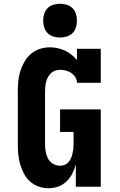

<svg xmlns="http://www.w3.org/2000/svg" viewBox="-20 -995 640 1023"><path d="M238 8Q212 8 186 -1Q160 -10 140 -28Q120 -46 107.5 -70Q95 -94 87.5 -119.5Q80 -145 77.5 -172Q75 -199 75 -226V-509Q75 -536 77.5 -563.5Q80 -591 88.5 -617Q97 -643 110.5 -666.5Q124 -690 145 -708Q166 -726 192.5 -734.5Q219 -743 246 -743Q266 -743 286.5 -738.5Q307 -734 325.5 -725.5Q344 -717 360.5 -704Q377 -691 390 -675V-735H517V-554H390Q390 -570 381.5 -583.5Q373 -597 360 -606Q347 -615 331.5 -619Q316 -623 301 -623Q288 -623 275 -619Q262 -615 252.5 -606Q243 -597 236.5 -585.5Q230 -574 226.5 -561.5Q223 -549 221.5 -535.5Q220 -522 220 -509V-226Q220 -206 223.5 -186.5Q227 -167 236 -150Q245 -133 262.5 -122.5Q280 -112 299 -112Q312 -112 324 -116.5Q336 -121 344.5 -130.5Q353 -140 358 -151.5Q363 -163 366 -175.5Q369 -188 370.5 -200.5Q372 -213 372 -226V-292H300V-412H517V0H384V-119Q377 -94 365 -70Q353 -46 334 -28Q315 -10 290 -1Q265 8 238 8ZM300 -795Q282 -795 264 -800.5Q246 -806 233.5 -818.5Q221 -831 215.5 -849Q210 -867 210 -885Q210 -903 215.5 -921Q221 -939 233.5 -951.5Q246 -964 264 -969.5Q282 -975 300 -975Q318 -975 336 -969.5Q354 -964 366.5 -951.5Q379 -939 384.5 -921Q390 -903 390 -885Q390 -867 384.5 -849Q379 -831 366.5 -818.5Q354 -806 336 -800.5Q318 -795 300 -795Z"/></svg>

Font: Iosevka Etoile Heavy
Style: Regular
Weight: 900
Designer: Belleve Invis
Foundry: Belleve Invis
Version: Version 22.1.2; ttfautohint (v1.8.4)